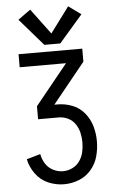

<svg xmlns="http://www.w3.org/2000/svg" viewBox="-63 -811 626 1057"><g transform="rotate(-5 250.0 -282.0)"><path d="M248 205Q203 205 161 187Q119 169 91.5 131.5Q64 94 55 50L131 28Q136 56 151.5 81Q167 106 193.5 119.5Q220 133 248 133Q275 133 300 121Q325 109 340.5 86.5Q356 64 362 37.5Q368 11 368 -16Q368 -43 362 -69Q356 -95 341 -117.5Q326 -140 301.5 -152Q277 -164 250 -164H136V-236L316 -458H60V-530H412V-458L232 -236H250Q292 -236 331.5 -220.5Q371 -205 398 -172Q425 -139 436.5 -98.5Q448 -58 448 -16Q448 26 437 67Q426 108 398 141Q370 174 330 189.5Q290 205 248 205ZM206 -569 76 -719 145 -769 250 -628 355 -769 424 -719 294 -569Z"/></g></svg>

Font: Iosevka SS01
Style: Regular
Weight: 400
Monospace: yes
Designer: Belleve Invis
Foundry: Belleve Invis
Version: 2.3.3; ttfautohint (v1.8.3)